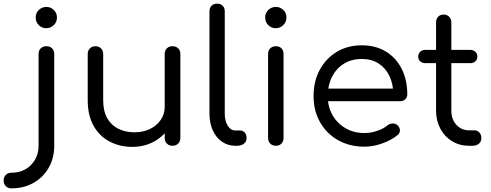

<svg xmlns="http://www.w3.org/2000/svg" viewBox="-116 -801 2700 1055"><path d="M-53 234Q-72 234 -84 222Q-96 210 -96 191Q-96 172 -84 160Q-72 148 -53 148Q-9 148 24 129Q57 110 76.5 76.5Q96 43 96 -1V-504Q96 -524 108 -535.5Q120 -547 139 -547Q158 -547 170 -535.5Q182 -524 182 -504V-1Q182 68 151.5 121Q121 174 68 204Q15 234 -53 234ZM138 -646Q114 -646 97 -663Q80 -680 80 -705Q80 -730 97.5 -746.5Q115 -763 139 -763Q162 -763 179.5 -746.5Q197 -730 197 -705Q197 -680 179.5 -663Q162 -646 138 -646Z M611 6Q541 6 485.5 -23.5Q430 -53 398 -110Q366 -167 366 -250V-505Q366 -523 378 -535Q390 -547 408 -547Q427 -547 439 -535Q451 -523 451 -505V-250Q451 -190 473.5 -151Q496 -112 535 -93Q574 -74 623 -74Q670 -74 707.5 -92Q745 -110 767 -142Q789 -174 789 -214H847Q845 -151 814 -101.5Q783 -52 730 -23Q677 6 611 6ZM832 0Q813 0 801 -12Q789 -24 789 -43V-505Q789 -524 801 -535.5Q813 -547 832 -547Q851 -547 863 -535.5Q875 -524 875 -505V-43Q875 -24 863 -12Q851 0 832 0Z M1177 0Q1136 0 1103.5 -22.5Q1071 -45 1053 -85Q1035 -125 1035 -177V-739Q1035 -758 1046.5 -769.5Q1058 -781 1077 -781Q1096 -781 1107.5 -769.5Q1119 -758 1119 -739V-177Q1119 -136 1135.5 -110Q1152 -84 1177 -84H1202Q1219 -84 1229 -72.5Q1239 -61 1239 -42Q1239 -23 1224.5 -11.5Q1210 0 1186 0Z M1400 0Q1381 0 1369 -12Q1357 -24 1357 -43V-504Q1357 -524 1369 -535.5Q1381 -547 1400 -547Q1419 -547 1430.5 -535.5Q1442 -524 1442 -504V-43Q1442 -24 1430.5 -12Q1419 0 1400 0ZM1399 -646Q1375 -646 1358 -663Q1341 -680 1341 -705Q1341 -730 1358.5 -746.5Q1376 -763 1400 -763Q1423 -763 1440.5 -746.5Q1458 -730 1458 -705Q1458 -680 1440.5 -663Q1423 -646 1399 -646Z M1887 5Q1805 5 1742 -30.5Q1679 -66 1643 -129Q1607 -192 1607 -273Q1607 -355 1641 -417.5Q1675 -480 1734.5 -516Q1794 -552 1872 -552Q1949 -552 2005 -517.5Q2061 -483 2091.5 -422Q2122 -361 2122 -283Q2122 -266 2111 -255.5Q2100 -245 2083 -245H1665V-314H2087L2045 -284Q2045 -339 2024 -383Q2003 -427 1964.5 -452Q1926 -477 1872 -477Q1815 -477 1773 -450.5Q1731 -424 1708 -378Q1685 -332 1685 -273Q1685 -214 1711 -168.5Q1737 -123 1782.5 -96.5Q1828 -70 1887 -70Q1921 -70 1956.5 -82Q1992 -94 2013 -112Q2025 -122 2040.5 -122.5Q2056 -123 2067 -114Q2081 -101 2081.5 -85.5Q2082 -70 2069 -59Q2035 -31 1984.5 -13Q1934 5 1887 5Z M2461 0Q2409 0 2368 -25Q2327 -50 2303.5 -94Q2280 -138 2280 -193V-678Q2280 -697 2291.5 -709Q2303 -721 2322 -721Q2340 -721 2352 -709Q2364 -697 2364 -678V-193Q2364 -146 2391.5 -115.5Q2419 -85 2461 -85H2490Q2507 -85 2518 -73Q2529 -61 2529 -42Q2529 -23 2515.5 -11.5Q2502 0 2481 0ZM2221 -454Q2204 -454 2193 -464Q2182 -474 2182 -490Q2182 -506 2193 -516.5Q2204 -527 2221 -527H2468Q2485 -527 2496 -516.5Q2507 -506 2507 -490Q2507 -474 2496 -464Q2485 -454 2468 -454Z"/></svg>

Font: Comfortaa Medium
Style: Regular
Weight: 500
Designer: Johan Aakerlund
Foundry: Johan Aakerlund
Version: Version 3.104; ttfautohint (v1.8.1.43-b0c9)